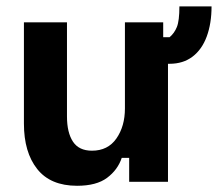

<svg xmlns="http://www.w3.org/2000/svg" viewBox="-20 -570 683 602"><path d="M221.7 12.5Q138.3 12.5 96.7 -40Q55 -92.5 55 -182.5V-500H190V-205Q190 -154.2 208.8 -125.8Q227.5 -97.5 268.3 -97.5Q318.3 -97.5 345 -135.8Q371.7 -174.2 371.7 -230V-500H491.7V-453.3H511.7Q526.7 -465.8 534.6 -485.4Q542.5 -505 542.5 -550H643.3Q643.3 -496.7 628.3 -455.8Q613.3 -415 583.8 -392.5Q554.2 -370 511.7 -370H506.7V0H385V-75H361.7Q349.2 -37.5 315.8 -12.5Q282.5 12.5 221.7 12.5Z"/></svg>

Font: Familjen Grotesk Variable
Style: Regular
Weight: 400
Designer: Anders Wikstroem, Jonas Baeckman, Matilda Gysing, Kristian Moeller
Foundry: Familjen STHLM AB
Version: Version 2.000